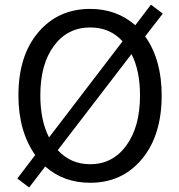

<svg xmlns="http://www.w3.org/2000/svg" viewBox="-20 -786 781 839"><path d="M554.7 -549.8 232.4 -129.9Q289.1 -68.4 374 -68.4Q472.7 -68.4 532.2 -150.4Q591.8 -232.4 591.8 -369.1Q591.8 -477.5 554.7 -549.8ZM194.3 -185.5 515.6 -605.5Q460.9 -666 374 -666Q275.4 -666 215.8 -585.9Q156.2 -505.9 156.2 -369.1Q156.2 -259.8 194.3 -185.5ZM691.4 -726.6 614.3 -627Q686.5 -525.4 686.5 -369.1Q686.5 -194.3 600.1 -90.8Q513.7 12.7 374 12.7Q257.8 12.7 177.7 -58.6L107.4 33.2L55.7 -5.9L133.8 -108.4Q60.5 -212.9 60.5 -369.1Q60.5 -543 147.5 -645Q234.4 -747.1 374 -747.1Q489.3 -747.1 571.3 -675.8L639.6 -765.6Z"/></svg>

Font: Nasu
Style: Regular
Weight: 400
Designer: Ryoko NISHIZUKA (kana &amp; ideographs); Paul D. Hunt (Latin, Greek &amp; Cyrillic); Wenlong ZHANG (bopomofo); Sandoll C
Version: Version 2014.1215